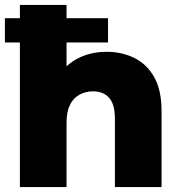

<svg xmlns="http://www.w3.org/2000/svg" viewBox="-20 -762 736 782"><path d="M414 -551Q477 -551 528 -525.5Q579 -500 608.5 -447Q638 -394 638 -310V0H448V-279Q448 -337 424.5 -363.5Q401 -390 359 -390Q329 -390 304 -376.5Q279 -363 265 -335Q251 -307 251 -262V0H61V-742H251V-388L207 -433Q238 -492 292 -521.5Q346 -551 414 -551ZM0 -589V-688H420V-589Z"/></svg>

Font: MOST Montserrat ExtraBold
Style: Regular
Weight: 800
Designer: Julieta Ulanovsky
Foundry: Julieta Ulanovsky
Version: Version 8.000;March 11, 2024;FontCreator 15.0.0.2926 64-bit